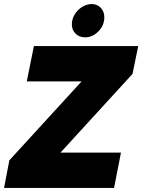

<svg xmlns="http://www.w3.org/2000/svg" viewBox="-50 -926 701 946"><path d="M304 -806Q304 -832 318 -855Q332 -878 355 -892Q378 -906 402 -906Q429 -906 446.5 -887.5Q464 -869 464 -841Q464 -801 435 -771.5Q406 -742 369 -742Q341 -742 322.5 -760Q304 -778 304 -806ZM-4 -136 352 -525H82L117 -699H631L603 -562L248 -174H546L512 0H-30Z"/></svg>

Font: Readiness ExtraBold
Style: Italic
Weight: 800
Italic angle: -12°
Designer: Katatrad Team
Foundry: CadsonDemak
Version: Version 1.00;January 16, 2020;FontCreator 12.0.0.2550 64-bit